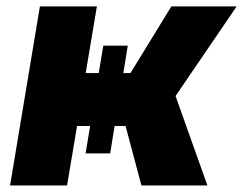

<svg xmlns="http://www.w3.org/2000/svg" viewBox="-20 -565 741 585"><path d="M101.6 -545.5H275.2L241.1 -342.3H280.9L294.7 -425.8H369.3L355.8 -342.3H377.5L502.1 -545.5H701L514.9 -272.4L611.9 0H410.9L362.6 -181.1H329.2L315.7 -97.7H240.8L254.6 -181.1H214.8L184.3 0H10.7Z"/></svg>

Font: Inter P Extra Bold
Style: Italic
Weight: 800
Italic angle: 9.39999°
Designer: Rasmus Andersson
Foundry: rsms
Version: Version 3.018;git-588b23468